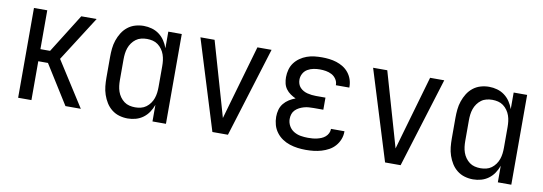

<svg xmlns="http://www.w3.org/2000/svg" viewBox="-47 -808 3094 1095"><g transform="rotate(10 1500.0 -260.0)"><path d="M354 0 213 -225H157V0H80V-520H157V-295H213L354 -520H443L277 -260L443 0Z M715 8Q690 8 666 1Q642 -6 622.5 -21.5Q603 -37 590 -58Q577 -79 569 -102.5Q561 -126 558.5 -150.5Q556 -175 556 -200V-320Q556 -345 558.5 -369.5Q561 -394 569 -417.5Q577 -441 590 -462Q603 -483 622.5 -498.5Q642 -514 666 -521Q690 -528 715 -528Q739 -528 762 -521.5Q785 -515 804 -501Q823 -487 836.5 -467Q850 -447 858 -424V-520H936V0H858V-96Q850 -73 836.5 -53Q823 -33 804 -19Q785 -5 762 1.5Q739 8 715 8ZM746 -62Q763 -62 779.5 -66Q796 -70 809.5 -80Q823 -90 833 -104Q843 -118 848.5 -134Q854 -150 856 -166.5Q858 -183 858 -200V-320Q858 -337 856 -353.5Q854 -370 848.5 -386Q843 -402 833 -416Q823 -430 809.5 -440Q796 -450 779.5 -454Q763 -458 746 -458Q729 -458 712.5 -454Q696 -450 682.5 -440Q669 -430 659 -416Q649 -402 643.5 -386Q638 -370 636 -353.5Q634 -337 634 -320V-200Q634 -183 636 -166.5Q638 -150 643.5 -134Q649 -118 659 -104Q669 -90 682.5 -80Q696 -70 712.5 -66Q729 -62 746 -62Z M1205 0 1044 -520H1126L1226 -173Q1232 -152 1238 -131Q1244 -110 1250 -89Q1256 -110 1262 -131Q1268 -152 1274 -173L1374 -520H1456L1295 0Z M1747 8Q1723 8 1699.5 5Q1676 2 1653 -5.5Q1630 -13 1610 -26.5Q1590 -40 1575.5 -59.5Q1561 -79 1554.5 -102Q1548 -125 1548 -149Q1548 -170 1553.5 -190Q1559 -210 1572 -226Q1585 -242 1602.5 -253Q1620 -264 1639 -271Q1623 -278 1608 -288.5Q1593 -299 1582.5 -313.5Q1572 -328 1568 -345.5Q1564 -363 1564 -381Q1564 -403 1570 -425Q1576 -447 1589 -464.5Q1602 -482 1620.5 -495Q1639 -508 1660 -515.5Q1681 -523 1703 -525.5Q1725 -528 1747 -528Q1768 -528 1789.5 -525.5Q1811 -523 1831.5 -516.5Q1852 -510 1870.5 -498.5Q1889 -487 1902.5 -470Q1916 -453 1923 -432.5Q1930 -412 1930 -390V-385H1852V-388Q1852 -405 1841.5 -420.5Q1831 -436 1815.5 -444Q1800 -452 1782.5 -455Q1765 -458 1747 -458Q1729 -458 1710.5 -454.5Q1692 -451 1676 -441.5Q1660 -432 1651 -415.5Q1642 -399 1642 -380Q1642 -368 1646 -356Q1650 -344 1658.5 -335Q1667 -326 1678 -320Q1689 -314 1701 -311Q1713 -308 1725.5 -306.5Q1738 -305 1750 -305H1806V-235H1750Q1736 -235 1722 -234Q1708 -233 1694 -229Q1680 -225 1667.5 -218.5Q1655 -212 1645 -202Q1635 -192 1630.5 -178.5Q1626 -165 1626 -150Q1626 -129 1636.5 -110Q1647 -91 1665.5 -80Q1684 -69 1705 -65.5Q1726 -62 1747 -62Q1760 -62 1773 -63Q1786 -64 1799 -67Q1812 -70 1824 -75Q1836 -80 1846 -88.5Q1856 -97 1862 -109Q1868 -121 1868 -134V-135H1946V-132Q1946 -109 1937.5 -87.5Q1929 -66 1914 -49Q1899 -32 1879 -21Q1859 -10 1837 -3.5Q1815 3 1792.5 5.5Q1770 8 1747 8Z M2205 0 2044 -520H2126L2226 -173Q2232 -152 2238 -131Q2244 -110 2250 -89Q2256 -110 2262 -131Q2268 -152 2274 -173L2374 -520H2456L2295 0Z M2715 8Q2690 8 2666 1Q2642 -6 2622.5 -21.5Q2603 -37 2590 -58Q2577 -79 2569 -102.5Q2561 -126 2558.5 -150.5Q2556 -175 2556 -200V-320Q2556 -345 2558.5 -369.5Q2561 -394 2569 -417.5Q2577 -441 2590 -462Q2603 -483 2622.5 -498.5Q2642 -514 2666 -521Q2690 -528 2715 -528Q2739 -528 2762 -521.5Q2785 -515 2804 -501Q2823 -487 2836.5 -467Q2850 -447 2858 -424V-520H2936V0H2858V-96Q2850 -73 2836.5 -53Q2823 -33 2804 -19Q2785 -5 2762 1.5Q2739 8 2715 8ZM2746 -62Q2763 -62 2779.5 -66Q2796 -70 2809.5 -80Q2823 -90 2833 -104Q2843 -118 2848.5 -134Q2854 -150 2856 -166.5Q2858 -183 2858 -200V-320Q2858 -337 2856 -353.5Q2854 -370 2848.5 -386Q2843 -402 2833 -416Q2823 -430 2809.5 -440Q2796 -450 2779.5 -454Q2763 -458 2746 -458Q2729 -458 2712.5 -454Q2696 -450 2682.5 -440Q2669 -430 2659 -416Q2649 -402 2643.5 -386Q2638 -370 2636 -353.5Q2634 -337 2634 -320V-200Q2634 -183 2636 -166.5Q2638 -150 2643.5 -134Q2649 -118 2659 -104Q2669 -90 2682.5 -80Q2696 -70 2712.5 -66Q2729 -62 2746 -62Z"/></g></svg>

Font: HulyMono
Style: Regular
Weight: 400
Monospace: yes
Designer: Belleve Invis
Foundry: Belleve Invis
Version: Version 33.2.5; ttfautohint (v1.8.4)